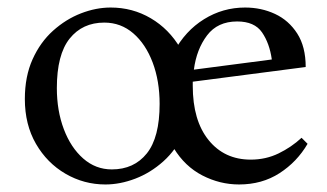

<svg xmlns="http://www.w3.org/2000/svg" viewBox="-20 -475 868 510"><path d="M274 -455Q332 -455 380.5 -426.5Q429 -398 459 -347Q489 -296 489 -228Q489 -168 468.5 -122.5Q448 -77 414 -46.5Q380 -16 339.5 -0.5Q299 15 260 15Q203 15 154 -13.5Q105 -42 75.5 -93Q46 -144 46 -212Q46 -272 66.5 -317.5Q87 -363 121 -393.5Q155 -424 195 -439.5Q235 -455 274 -455ZM277 -25Q336 -25 370 -67.5Q404 -110 404 -199Q404 -260 385.5 -309Q367 -358 334 -386.5Q301 -415 257 -415Q199 -415 165 -372.5Q131 -330 131 -241Q131 -181 149.5 -132Q168 -83 201 -54Q234 -25 277 -25ZM615 15Q564 15 517.5 -9Q471 -33 441.5 -81.5Q412 -130 412 -205Q412 -281 442 -337Q472 -393 522 -424Q572 -455 631 -455Q674 -455 710.5 -438Q747 -421 769.5 -386Q792 -351 792 -297L492 -258Q492 -253 492 -247Q492 -155 534 -103Q576 -51 646 -51Q686 -51 720 -67.5Q754 -84 781 -109L797 -93Q769 -45 722.5 -15Q676 15 615 15ZM610 -418Q558 -418 530 -381Q502 -344 495 -290L702 -317Q696 -360 676 -389Q656 -418 610 -418Z"/></svg>

Font: Bona Nova SC
Style: Regular
Weight: 400
Designer: Mateusz Machalski
Foundry: Capitalics
Version: Version 4.001; ttfautohint (v1.8.4.7-5d5b)